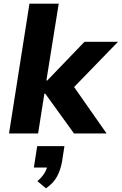

<svg xmlns="http://www.w3.org/2000/svg" viewBox="-20 -725 661 1043"><path d="M29 0 140 -705H299L232 -288H237L439 -498H621L361 -230V-283L559 0H382L226 -216H221L187 0ZM230 298 183 259Q209 237 222.5 214Q236 191 239 167L266 185H164L182 69H330L317 153Q309 198 290 233.5Q271 269 230 298Z"/></svg>

Font: Nunito Sans 9pt ExtraBold
Style: Italic
Weight: 800
Italic angle: -9°
Version: Version 3.101;gftools[0.9.27]